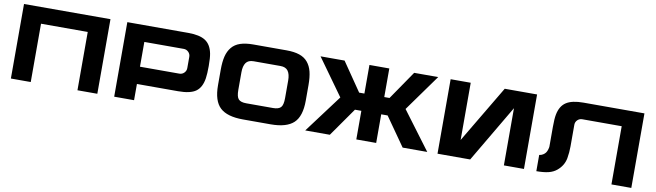

<svg xmlns="http://www.w3.org/2000/svg" viewBox="-38 -1237 6060 1775"><g transform="rotate(10 2991.5 -350.0)"><path d="M79.1 -699.7 890.6 -700.2V0H704.1V-547.4H265.6V0H79.1Z M1852.5 -547.4Q1860.4 -507.8 1860.4 -431.2Q1860.4 -358.9 1854 -316.4Q1840.8 -228.5 1788.8 -190.7Q1736.8 -152.8 1622.1 -152.8H1235.4V-0.5H1048.8V-700.2H1622.1Q1728 -700.2 1782.2 -665Q1836.4 -629.9 1852.5 -547.4ZM1668.5 -378.4V-483.9Q1668.5 -510.3 1649.9 -528.8Q1631.3 -547.4 1605 -547.4H1235.4V-314.9H1605Q1631.3 -314.9 1649.9 -333.5Q1668.5 -352.1 1668.5 -378.4Z M2543 -699.2Q2615.7 -699.2 2665 -682.6Q2714.4 -666 2744.1 -630.1Q2773.9 -594.2 2786.6 -543Q2799.3 -491.7 2799.3 -418V-271.5Q2799.3 -124.5 2732.7 -62.3Q2666 0 2517.6 0H2257.3Q2108.9 0 2042.2 -62.3Q1975.6 -124.5 1975.6 -271.5V-418Q1975.6 -491.7 1988.3 -543Q2001 -594.2 2030.8 -630.1Q2060.5 -666 2109.9 -682.6Q2159.2 -699.2 2231.9 -699.2ZM2606.9 -261.7V-427.2Q2606.9 -485.4 2585.2 -516.1Q2563.5 -546.9 2513.7 -546.9H2261.2Q2211.4 -546.9 2189.7 -516.1Q2168 -485.4 2168 -427.2V-261.7Q2168 -196.8 2189 -174.6Q2210 -152.3 2261.7 -152.3H2512.7Q2564.5 -152.3 2585.7 -174.6Q2606.9 -196.8 2606.9 -261.7Z M3721.2 -356.4 3987.8 0H3756.8L3568.4 -268.6H3508.3V0H3321.8V-268.6H3261.7L3073.2 0H2842.3L3108.9 -356.4L2862.8 -699.2H3088.4L3272.5 -430.7H3321.8V-699.2H3508.3V-430.7H3557.6L3741.7 -699.2H3967.3Z M4591.8 -699.7H4895.5V-0.5H4707V-537.6L4390.6 -0.5H4084V-699.7H4272.5V-162.6Z M5330.1 -699.7H5903.3V0H5716.8V-546.4H5346.7Q5320.3 -546.4 5301.8 -528.1Q5283.2 -509.8 5283.2 -483.4V-281.7V-281.2Q5283.2 -224.1 5273.4 -168Q5260.3 -97.2 5202.1 -48.8Q5170.9 -22.5 5125.5 -11.2Q5080.1 0 5011.7 0V-152.3Q5031.7 -154.8 5047.1 -164.6Q5062.5 -174.3 5070.6 -185.5Q5078.6 -196.8 5083.5 -210.7Q5088.4 -224.6 5089.6 -232.2Q5090.8 -239.7 5091.3 -245.1V-430.7Q5091.3 -506.8 5099.1 -546.4Q5115.2 -628.9 5169.7 -664.3Q5224.1 -699.7 5330.1 -699.7Z"/></g></svg>

Font: Wadik
Style: Bold
Weight: 700
Designer: Sasha Pavljenko
Version: Version 1.001;Fontself Maker 3.5.4